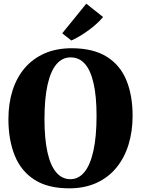

<svg xmlns="http://www.w3.org/2000/svg" viewBox="-20 -1017 770 1049"><path d="M360.5 12Q242 12.5 168 -35.2Q94 -83 60 -168.5Q26 -254 26 -366Q26 -451.5 48.5 -522.5Q71 -593.5 115.2 -645.2Q159.5 -697 223.8 -725.2Q288 -753.5 372.5 -753.5Q490 -753 563.5 -707Q637 -661 670.8 -578Q704.5 -495 704.5 -384.5Q704.5 -298.5 682 -226.2Q659.5 -154 615.8 -100.8Q572 -47.5 507.8 -18Q443.5 11.5 360.5 12ZM365 -38Q409.5 -38 441.5 -77.2Q473.5 -116.5 490.5 -193.8Q507.5 -271 507.5 -384Q507.5 -491 491.2 -562Q475 -633 443.8 -668.2Q412.5 -703.5 366 -703.5Q320.5 -703.5 288.8 -666.5Q257 -629.5 240 -554.5Q223 -479.5 223 -366Q223 -260 239 -186.8Q255 -113.5 286.8 -75.8Q318.5 -38 365 -38ZM369.5 -796 320 -835 451.5 -997 543 -924Q527.5 -905 507.2 -886.8Q487 -868.5 464 -851.8Q441 -835 417.5 -820.8Q394 -806.5 370.5 -796Z"/></svg>

Font: Merriweather 72pt Black
Style: Regular
Weight: 900
Version: Version 2.100